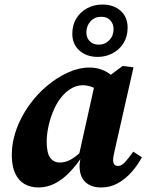

<svg xmlns="http://www.w3.org/2000/svg" viewBox="-20 -812 648 847"><path d="M150 15Q115 15 88.5 0Q62 -15 47 -47Q32 -79 32 -129Q32 -185 52 -240.5Q72 -296 107 -345.5Q142 -395 186.5 -432.5Q231 -470 279.5 -492Q328 -514 374 -514Q399 -514 419 -508Q439 -502 456.5 -491Q474 -480 491 -464L434 -399Q411 -418 389 -427Q367 -436 344 -436Q331 -436 316.5 -431.5Q302 -427 287.5 -417.5Q273 -408 260 -394Q237 -370 220.5 -334.5Q204 -299 195 -260Q186 -221 186 -187Q186 -137 201.5 -116Q217 -95 244 -95Q261 -95 278 -101.5Q295 -108 314 -122.5Q333 -137 356 -159L358 -112H336Q313 -79 284.5 -49.5Q256 -20 222 -2.5Q188 15 150 15ZM426 15Q383 15 357.5 -8Q332 -31 331 -77Q331 -84 331.5 -90Q332 -96 333 -101.5Q334 -107 335 -112L325 -113L400 -450L427 -451L521 -521L569 -515L489 -162Q485 -143 482 -129.5Q479 -116 479 -105Q479 -93 484.5 -86.5Q490 -80 501 -80Q516 -80 530.5 -95.5Q545 -111 568 -143L606 -118Q587 -83 560.5 -53Q534 -23 500.5 -4Q467 15 426 15ZM411 -561Q362 -561 330.5 -589Q299 -617 299 -663Q299 -702 317 -731Q335 -760 365 -776Q395 -792 432 -792Q481 -792 512 -764.5Q543 -737 543 -690Q543 -651 525 -622Q507 -593 477 -577Q447 -561 411 -561ZM415 -615Q443 -615 462 -634.5Q481 -654 481 -684Q481 -706 467 -722Q453 -738 426 -738Q398 -738 379.5 -718Q361 -698 361 -669Q361 -646 375.5 -630.5Q390 -615 415 -615Z"/></svg>

Font: Source Serif 4
Style: Bold Italic
Weight: 700
Italic angle: -12°
Designer: Frank Grießhammer
Foundry: Adobe Systems Incorporated
Version: Version 4.004;hotconv 1.0.116;makeotfexe 2.5.65601